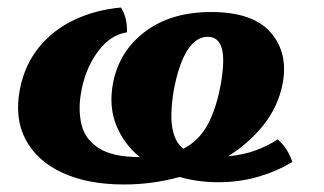

<svg xmlns="http://www.w3.org/2000/svg" viewBox="-20 -482 863 511"><path d="M310 9Q214 9 146.5 -22Q79 -53 48.5 -110Q18 -167 33 -245Q46 -310 84 -356.5Q122 -403 178.5 -429.5Q235 -456 302 -462Q319 -435 318 -396Q272 -389 238.5 -342Q205 -295 195 -231Q188 -188 197 -150Q206 -112 242.5 -88Q279 -64 352 -64Q310 -98 289.5 -148.5Q269 -199 281 -262Q298 -347 367 -398.5Q436 -450 542 -450Q653 -450 700.5 -395.5Q748 -341 732 -258Q720 -198 681.5 -149.5Q643 -101 587 -66Q629 -70 661 -82Q693 -94 719 -111Q746 -88 758 -51Q717 -26 667 -11.5Q617 3 561 3Q507 3 458 -11Q386 9 310 9ZM442 -239Q432 -176 439 -139.5Q446 -103 468 -86Q509 -107 532.5 -150Q556 -193 568 -260Q579 -325 570 -354.5Q561 -384 533 -384Q501 -384 478 -347Q455 -310 442 -239Z"/></svg>

Font: Vollkorn ExtraBold
Style: Italic
Weight: 800
Italic angle: -11°
Designer: Friedrich Althausen
Foundry: Friedrich Althausen
Version: Version 5.000; ttfautohint (v1.8.3)